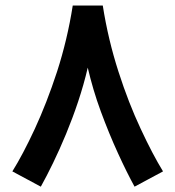

<svg xmlns="http://www.w3.org/2000/svg" viewBox="-20 -661 644 705"><path d="M247.1 -640.6C233.9 -556.2 214.4 -475.1 189.5 -397.9C164.1 -320.3 136.7 -250.5 107.9 -188C78.6 -125 51.3 -73.2 25.4 -31.7L129.9 24.4C185.5 -75.7 263.7 -245.1 302.2 -412.6C314.5 -359.9 330.1 -306.2 350.1 -252C370.1 -197.8 391.1 -146.5 413.1 -98.6C435.1 -50.3 455.6 -9.3 474.1 24.4L578.6 -31.7C553.2 -73.2 525.9 -125 496.6 -188C467.3 -250.5 439.9 -320.3 415 -397.9C390.1 -475.1 370.6 -556.2 357.4 -640.6Z"/></svg>

Font: Vazirmatn SemiBold
Style: Regular
Weight: 600
Designer: Saber Rastikerdar
Foundry: Saber Rastikerdar
Version: Version 33.003